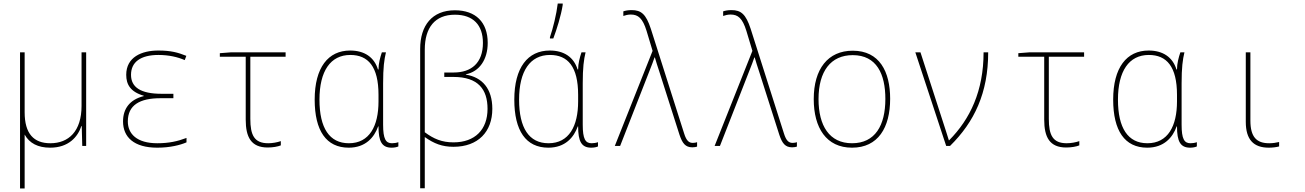

<svg xmlns="http://www.w3.org/2000/svg" viewBox="-20 -823 7359 1083"><path d="M93 240H119V-64C146 -15 194 10 263 10C367 10 419 -51 439 -112H441L444 0H466V-528H440V-226C440 -82 367 -15 264 -15C171 -15 119 -68 119 -190V-528H93Z M867 10C940 10 997 -5 1032 -20V-45C982 -26 933 -15 867 -15C752 -15 701 -68 701 -138C701 -230 768 -269 885 -269H958V-294H891C773 -294 719 -331 719 -401C719 -473 773 -513 874 -513C933 -513 983 -501 1022 -484L1031 -508C983 -527 944 -538 873 -538C779 -538 692 -501 692 -401C692 -347 715 -305 791 -283V-281C711 -261 674 -209 674 -138C674 -50 735 10 867 10Z M1490 9C1519 9 1547 4 1564 -3V-27C1544 -20 1517 -15 1493 -15C1414 -15 1392 -61 1392 -153V-503H1591V-528H1285L1220 -523V-503H1366V-148C1366 -50 1396 9 1490 9Z M1947 10C2042 10 2091 -48 2113 -110H2115C2115 -25 2134 10 2189 10C2204 10 2219 7 2227 3V-21C2216 -17 2203 -15 2191 -15C2156 -15 2141 -39 2141 -120V-352C2141 -442 2147 -486 2157 -528H2134C2124 -498 2115 -465 2115 -431H2112C2091 -500 2036 -538 1955 -538C1831 -538 1755 -442 1755 -261C1755 -86 1820 10 1947 10ZM1948 -15C1838 -15 1782 -101 1782 -261C1782 -422 1844 -513 1956 -513C2057 -513 2115 -447 2115 -288V-251C2115 -112 2064 -15 1948 -15Z M2350 -547V239H2376V-50C2428 -13 2474 5 2538 5C2677 5 2757 -80 2757 -209C2757 -323 2700 -387 2608 -402V-404C2684 -419 2731 -487 2731 -581C2731 -698 2663 -765 2546 -765C2417 -765 2350 -679 2350 -547ZM2538 -20C2472 -20 2426 -40 2376 -77V-543C2376 -667 2433 -740 2546 -740C2649 -740 2704 -682 2704 -581C2704 -468 2639 -414 2539 -414H2486V-389H2538C2677 -389 2730 -319 2730 -209C2730 -92 2659 -20 2538 -20Z M3082 -613V-606H3101C3120 -656 3145 -736 3154 -795V-803H3126C3119 -743 3099 -662 3082 -613ZM3073 10C3168 10 3217 -48 3239 -110H3241C3241 -25 3260 10 3315 10C3330 10 3345 7 3353 3V-21C3342 -17 3329 -15 3317 -15C3282 -15 3267 -39 3267 -120V-352C3267 -442 3273 -486 3283 -528H3260C3250 -498 3241 -465 3241 -431H3238C3217 -500 3162 -538 3081 -538C2957 -538 2881 -442 2881 -261C2881 -86 2946 10 3073 10ZM3074 -15C2964 -15 2908 -101 2908 -261C2908 -422 2970 -513 3082 -513C3183 -513 3241 -447 3241 -288V-251C3241 -112 3190 -15 3074 -15Z M3885 8C3898 8 3905 6 3912 4V-21C3907 -19 3898 -17 3888 -17C3867 -17 3852 -28 3839 -70L3651 -661C3624 -743 3597 -766 3543 -766C3522 -766 3508 -763 3496 -759V-733C3508 -737 3521 -741 3538 -741C3580 -741 3605 -720 3627 -649L3661 -536L3448 0H3478L3647 -432C3656 -454 3664 -476 3672 -499H3674C3681 -475 3688 -451 3699 -419L3813 -62C3829 -15 3846 8 3885 8Z M4448 8C4461 8 4468 6 4475 4V-21C4470 -19 4461 -17 4451 -17C4430 -17 4415 -28 4402 -70L4214 -661C4187 -743 4160 -766 4106 -766C4085 -766 4071 -763 4059 -759V-733C4071 -737 4084 -741 4101 -741C4143 -741 4168 -720 4190 -649L4224 -536L4011 0H4041L4210 -432C4219 -454 4227 -476 4235 -499H4237C4244 -475 4251 -451 4262 -419L4376 -62C4392 -15 4409 8 4448 8Z M4786 10C4933 10 5001 -103 5001 -266C5001 -419 4941 -537 4790 -537C4650 -537 4570 -434 4570 -264C4570 -102 4641 10 4786 10ZM4786 -15C4658 -15 4597 -114 4597 -264C4597 -421 4666 -512 4790 -512C4925 -512 4974 -405 4974 -265C4974 -115 4916 -15 4786 -15Z M5317 0H5339C5476 -135 5554 -299 5554 -528H5528C5528 -310 5452 -151 5334 -32H5332C5327 -49 5321 -68 5316 -83L5172 -528H5143Z M5994 9C6023 9 6051 4 6068 -3V-27C6048 -20 6021 -15 5997 -15C5918 -15 5896 -61 5896 -153V-503H6095V-528H5789L5724 -523V-503H5870V-148C5870 -50 5900 9 5994 9Z M6451 10C6546 10 6595 -48 6617 -110H6619C6619 -25 6638 10 6693 10C6708 10 6723 7 6731 3V-21C6720 -17 6707 -15 6695 -15C6660 -15 6645 -39 6645 -120V-352C6645 -442 6651 -486 6661 -528H6638C6628 -498 6619 -465 6619 -431H6616C6595 -500 6540 -538 6459 -538C6335 -538 6259 -442 6259 -261C6259 -86 6324 10 6451 10ZM6452 -15C6342 -15 6286 -101 6286 -261C6286 -422 6348 -513 6460 -513C6561 -513 6619 -447 6619 -288V-251C6619 -112 6568 -15 6452 -15Z M7137 10C7158 10 7181 7 7195 3V-22C7179 -18 7159 -15 7139 -15C7068 -15 7033 -50 7033 -143V-528H7007V-136C7007 -35 7051 10 7137 10Z"/></svg>

Font: Noto Sans Mono SemiCondensed Thin
Style: Regular
Weight: 100
Width: 4
Designer: Monotype Design Team
Foundry: Monotype Imaging Inc.
Version: Version 2.014